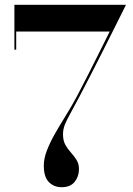

<svg xmlns="http://www.w3.org/2000/svg" viewBox="-20 -770 554 800"><path d="M237 10Q204.5 10 183.5 -11.5Q162.5 -33 162.5 -80Q162.5 -109.5 175.5 -143.2Q188.5 -177 209.5 -213.8Q230.5 -250.5 254.8 -289.5Q279 -328.5 301 -369.5Q319.5 -404.5 343 -450.8Q366.5 -497 391 -546Q415.5 -595 437 -638.5H47.5V-563H40V-750H505Q505 -750 492 -724Q479 -698 457.8 -655.5Q436.5 -613 411 -562.2Q385.5 -511.5 359.5 -460.8Q333.5 -410 312 -369.5Q288 -324 272.8 -296.5Q257.5 -269 250 -250Q242.5 -231 242.5 -210.5Q242.5 -184 252.5 -166.2Q262.5 -148.5 275.8 -134Q289 -119.5 299 -103.5Q309 -87.5 309 -65Q309 -34.5 291 -12.2Q273 10 237 10Z"/></svg>

Font: BodoniModa_28ptMedium
Style: Regular
Weight: 500
Designer: Owen Earl
Foundry: indestructible type
Version: Version 2.004